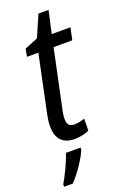

<svg xmlns="http://www.w3.org/2000/svg" viewBox="-167 -710 645 984"><g transform="rotate(-20 156.0 -218.5)"><path d="M139 10C165 10 198 3 217 -7L218 -72C198 -65 179 -61 162 -61C133 -61 122 -78 123 -105C123 -121 126 -143 131 -162L196 -470H298L312 -536H210L237 -658H182L131 -541L59 -512L51 -470H113L49 -165C43 -138 40 -113 40 -93C40 -22 77 10 139 10ZM2 221H49C87 183 137 108 150 71V61H70C57 104 22 175 2 208Z"/></g></svg>

Font: Noto Sans Display SemiCondensed
Style: Italic
Weight: 400
Width: 4
Italic angle: -12°
Designer: Monotype Design Team
Foundry: Monotype Imaging Inc.
Version: Version 1.900